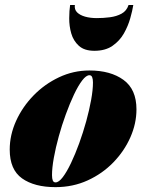

<svg xmlns="http://www.w3.org/2000/svg" viewBox="-20 -760 604 790"><path d="M208.5 10Q121.5 10 70.8 -26Q20 -62 20 -144.5Q20 -204.5 46.2 -262.5Q72.5 -320.5 118 -367.2Q163.5 -414 222.8 -442Q282 -470 348 -470Q435 -470 488.2 -431.2Q541.5 -392.5 541.5 -310Q541.5 -252 516.5 -195.2Q491.5 -138.5 446.5 -92Q401.5 -45.5 340.8 -17.8Q280 10 208.5 10ZM208.5 -9.5Q222 -9.5 238.5 -31.2Q255 -53 272.2 -89.2Q289.5 -125.5 305.8 -170.2Q322 -215 334.8 -261.2Q347.5 -307.5 355 -349Q362.5 -390.5 362.5 -420.5Q362.5 -434.5 359.2 -442.5Q356 -450.5 348 -450.5Q334.5 -450.5 318 -428.8Q301.5 -407 284.2 -370.5Q267 -334 250.8 -289.5Q234.5 -245 221.8 -198.8Q209 -152.5 201.5 -110.8Q194 -69 194 -39.5Q194 -25 197.2 -17.2Q200.5 -9.5 208.5 -9.5ZM368.5 -551Q327 -551 304.5 -571.5Q282 -592 273.2 -622.5Q264.5 -653 264.8 -685Q265 -717 268.5 -739.5H288Q285.5 -721 297.2 -709.2Q309 -697.5 330.2 -691.5Q351.5 -685.5 378.5 -685.5Q405.5 -685.5 432.5 -689Q459.5 -692.5 480.2 -703.8Q501 -715 509 -739.5H528.5Q525 -717 516 -685Q507 -653 489.8 -622.5Q472.5 -592 443 -571.5Q413.5 -551 368.5 -551Z"/></svg>

Font: Bodoni Moda 11pt Black
Style: Italic
Weight: 900
Italic angle: -13°
Designer: Owen Earl
Foundry: indestructible type
Version: Version 2.004